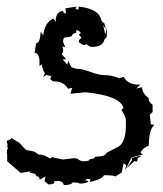

<svg xmlns="http://www.w3.org/2000/svg" viewBox="-22 -481 486 572"><path d="M-0.5 -0.5Q-0.5 -27.3 -1.5 -27.3Q-1.5 -37.1 2 -38.6L-0.5 -44.4L0.5 -48.8L-2 -61.5Q7.8 -64 12.2 -69.8Q21.5 -64.5 36.6 -54.7Q49.3 -40 56.2 -33.7Q82 -31.7 90.3 -22L95.2 -20.5Q108.4 -20.5 127.4 -8.8L133.8 -13.2Q140.1 -10.3 166 -5.9L199.7 -9.8Q207 -9.8 212.2 -5.6Q217.3 -1.5 225.6 -0.5Q245.6 -0.5 245.6 -7.3Q261.2 -7.3 261.2 -14.2Q292.5 -14.2 295.4 -25.9L328.6 -43Q351.1 -53.7 353 -100.6V-122.6Q353 -133.8 339.8 -153.3L345.7 -159.7Q335.4 -196.3 231.9 -206.1L188 -201.7L192.9 -219.2L180.7 -216.8Q166.5 -238.3 143.1 -238.3H136.2L127.4 -245.6L131.3 -253.9L116.2 -257.8L106.4 -251.5L111.8 -262.7Q104.5 -272.9 102.5 -289.6L95.7 -284.2V-296.9Q95.7 -321.3 81.1 -324.2L85.9 -352.5Q97.7 -352.5 99.1 -386.2L106.4 -375.5Q112.8 -416.5 137.2 -425.8L144.5 -415.5L144 -426.3Q149.4 -448.2 166 -448.2Q166 -440.9 174.8 -440.9L172.9 -456.1L206.5 -461.4L202.6 -455.6L210.9 -451.2L212.4 -461.4Q275.4 -454.6 280.3 -418.5L289.1 -411.1L293 -394L285.6 -406.2L291.5 -377.9L296.9 -398.4L295.9 -370.6L289.1 -363.3Q284.7 -341.3 252.4 -341.3Q243.7 -341.3 236.8 -349.1L227.5 -346.7Q212.9 -353 212.9 -356.9Q212.9 -363.8 221.2 -368.2L212.9 -377.4L218.8 -382.8Q212.9 -391.1 205.1 -391.1V-383.3Q194.8 -382.3 190.9 -372.6Q182.6 -370.1 172.4 -369.6Q166 -369.6 166 -356L172.4 -340.8L164.1 -342.3L166.5 -330.1Q166.5 -324.7 161.6 -319.8L175.3 -304.7L164.6 -303.7L178.7 -288.1L181.2 -299.8L189.9 -281.7Q202.1 -275.4 214.8 -275.4Q223.6 -275.4 248.5 -266.4Q273.4 -257.3 288.1 -257.3Q312.5 -257.3 333 -247.6L346.2 -252Q359.4 -229 389.2 -229H396.5L383.8 -217.3L401.4 -221.2Q401.4 -203.1 420.4 -189.5Q420.4 -175.8 432.6 -168.9V-147L424.3 -139.6L427.2 -110.4L438 -109.4Q421.4 -95.2 421.4 -47.4Q403.3 -40 396.5 -26.4L403.8 -20Q384.8 -17.6 369.1 -10.7L350.6 26.9L354 11.2L346.2 5.4L340.8 32.7L321.3 44.9Q318.8 41 287.6 41Q284.7 51.8 245.6 61.5L247.6 53.2Q239.3 52.7 239.3 50.8L231.4 55.7L241.7 59.1Q236.8 65.9 215.3 65.9Q212.9 62.5 194.3 62.5Q190.9 70.3 168.5 70.3Q164.6 58.1 150.9 58.1L138.7 59.1L140.1 62.5Q139.6 68.4 122.1 68.4L110.4 58.6L113.8 44.4L96.2 54.7Q96.2 43.9 86.4 43.9Q85 34.2 66.4 34.2L69.3 29.3L39.6 34.2ZM355.5 20 371.6 -4.4 370.6 -9.8Q390.6 -17.1 398.9 -17.1L388.7 -9.3L386.2 0.5L378.4 -1Z"/></svg>

Font: Truetypewriter PolyglOTT
Style: Regular
Weight: 400
Designer: Sergey Beatoff a.k.a. Sam_T
Version: Version 3.76